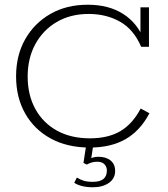

<svg xmlns="http://www.w3.org/2000/svg" viewBox="-20 -614 710 812"><path d="M360 10Q265 10 195 -28Q125 -66 86.5 -134Q48 -202 48 -291Q48 -380 86.5 -448Q125 -516 193 -555Q261 -594 351 -594Q440 -594 501 -555Q562 -516 589 -445L574 -449V-583H610V-416H577Q546 -489 488 -522Q430 -555 355 -555Q278 -555 220 -521Q162 -487 129.5 -427.5Q97 -368 97 -290Q97 -212 129.5 -153Q162 -94 221 -61.5Q280 -29 360 -29Q437 -29 488.5 -59Q540 -89 575 -155L612 -135Q573 -61 511 -25.5Q449 10 360 10ZM373 178Q348 178 327.5 173Q307 168 294 159L305 137Q318 145 333 150Q348 155 373 155Q432 155 432 107Q432 92 422 81Q412 70 391 70Q380 70 370 72.5Q360 75 347 82L333 75L346 -10H376L365 61L353 60Q364 55 374 52Q384 49 395 49Q429 49 448 65Q467 81 467 109Q467 141 440.5 159.5Q414 178 373 178Z"/></svg>

Font: Rokkitt ExtraLight
Style: Regular
Weight: 250
Version: Version 3.103